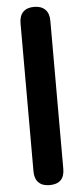

<svg xmlns="http://www.w3.org/2000/svg" viewBox="-60 -747 423 969"><g transform="rotate(-5 151.0 -262.5)"><path d="M151 189Q115 189 95.5 169.5Q76 150 76 113V-637Q76 -675 95.5 -694.5Q115 -714 151 -714Q187 -714 207 -694.5Q227 -675 227 -637V113Q227 189 151 189Z"/></g></svg>

Font: Nunito ExtraLight ExtraBold
Style: Regular
Weight: 800
Version: Version 3.602